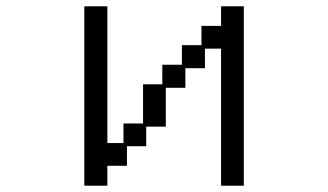

<svg xmlns="http://www.w3.org/2000/svg" viewBox="-20 -560 1040 608"><path d="M247 -540H320V-107H371V-169H433V-293H494V-355H556V-417H618V-478H680V-540H752V28H680V-406H629V-344H567V-282H505V-159H443V-97H382V-35H320V28H247Z"/></svg>

Font: DotGothic16
Style: Regular
Weight: 400
Designer: Fontworks Inc.
Foundry: Fontworks Inc.
Version: Version 1.100